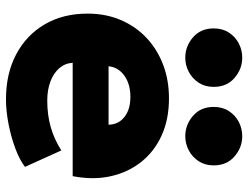

<svg xmlns="http://www.w3.org/2000/svg" viewBox="-114 -701 830 642"><g transform="rotate(90 301.0 -380.0)"><path d="M312 15Q226 15 161.5 -19.2Q97 -53.5 61.2 -114.8Q25.5 -176 25.5 -258Q25.5 -318 46.5 -367.8Q67.5 -417.5 105.5 -453.8Q143.5 -490 195.2 -510Q247 -530 309 -530Q378.5 -530 432.2 -505.8Q486 -481.5 521 -437.8Q556 -394 569.2 -335.5Q582.5 -277 569 -208H190Q191.5 -182.5 207.8 -163.5Q224 -144.5 252 -133.8Q280 -123 316.5 -123Q363 -123 403.5 -134.2Q444 -145.5 483 -170L538 -48.5Q514.5 -30.5 476.2 -16.2Q438 -2 394.5 6.5Q351 15 312 15ZM201.5 -328H397Q396.5 -361 371.2 -381Q346 -401 304 -401Q261.5 -401 233.2 -381Q205 -361 201.5 -328ZM173 -584.5Q135 -584.5 105 -610.2Q75 -636 75 -679.5Q75 -709 89 -730.5Q103 -752 125.2 -763.5Q147.5 -775 173 -775Q210.5 -775 240.5 -749.2Q270.5 -723.5 270.5 -679.5Q270.5 -650.5 256.5 -629.2Q242.5 -608 220.2 -596.2Q198 -584.5 173 -584.5ZM435.5 -584.5Q397.5 -584.5 367.5 -610.2Q337.5 -636 337.5 -679.5Q337.5 -709 351.5 -730.5Q365.5 -752 387.8 -763.5Q410 -775 435.5 -775Q473 -775 503 -749.2Q533 -723.5 533 -679.5Q533 -650.5 519 -629.2Q505 -608 482.8 -596.2Q460.5 -584.5 435.5 -584.5Z"/></g></svg>

Font: Geologica ExtraBold
Style: Regular
Weight: 800
Designer: Sindre Bremnes, Frode Helland
Foundry: Monokrom Skriftforlag AS
Version: Version 1.010;gftools[0.9.28]